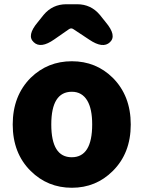

<svg xmlns="http://www.w3.org/2000/svg" viewBox="-20 -872 677 906"><path d="M125 -65Q40 -149 40 -284.5Q40 -420 125 -505Q205 -583 319 -583Q433 -583 512 -505Q597 -420 597 -284.5Q597 -149 512 -65Q433 14 319 14Q205 14 125 -65ZM415 -285Q415 -358 392 -397Q367 -439 319 -439Q222 -439 222 -284.5Q222 -130 318.5 -130Q415 -130 415 -285ZM236 -686Q172 -641 139 -673Q105 -704 158 -767L186 -802Q228 -852 293 -852H344Q409 -852 451 -802L479 -767Q532 -704 499 -673Q466 -641 401 -685L327 -734Q316 -742 305 -734Z"/></svg>

Font: Resource Han Rounded JP Heavy
Style: Regular
Weight: 900
Designer: Cyano Hao (round all glyphs); Ryoko NISHIZUKA 西塚涼子 (kana, bopomofo & ideographs); Paul D. Hunt (Latin, Greek & Cyrillic)
Foundry: Cyano Hao
Version: 0.990